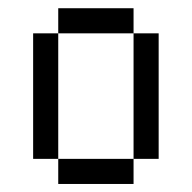

<svg xmlns="http://www.w3.org/2000/svg" viewBox="-20 -458 478 478"><path d="M312.5 -375H375V-62.5H312.5ZM125 -62.5H312.5V0H125ZM62.5 -375H125V-62.5H62.5ZM125 -437.5H312.5V-375H125Z"/></svg>

Font: Pixel Operator
Style: Regular
Weight: 400
Designer: Jayvee Enaguas (HarvettFox96)
Version: 2016.04.25